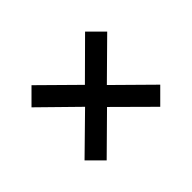

<svg xmlns="http://www.w3.org/2000/svg" viewBox="-95 -717 773 773"><g transform="rotate(45 291.0 -330.5)"><path d="M228 -331 77 -483 140 -546 291 -393 442 -546 505 -483 354 -331 505 -178 442 -115 291 -269 140 -115 77 -178Z"/></g></svg>

Font: Codetta
Style: Bold
Weight: 700
Designer: Ulrich Proeller
Foundry: PROSA GmbH
Version: Version 2.00;September 29, 2018;FontCreator 11.5.0.2427 64-b